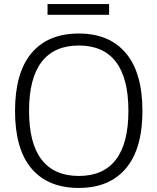

<svg xmlns="http://www.w3.org/2000/svg" viewBox="-20 -915 775 945"><path d="M214 -895H517V-842H214ZM368 10Q216 10 135 -85.5Q54 -181 54 -369Q54 -557 135 -653.5Q216 -750 368 -750Q518 -750 599.5 -653.5Q681 -557 681 -369Q681 -182 599.5 -86Q518 10 368 10ZM368 -49Q489 -49 550.5 -129.5Q612 -210 612 -369Q612 -530 550.5 -610.5Q489 -691 368 -691Q247 -691 185 -610.5Q123 -530 123 -369Q123 -209 185 -129Q247 -49 368 -49Z"/></svg>

Font: Plata Sans Light
Style: Regular
Weight: 300
Designer: Pablo Impallari, Andres Torresi, & Cristiano Sobral
Foundry: Pablo Impallari, Andres Torresi, & Cristiano Sobral
Version: Version 1.00;December 28, 2019;FontCreator 12.0.0.2547 64-bi